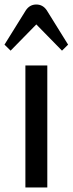

<svg xmlns="http://www.w3.org/2000/svg" viewBox="-30 -823 319 843"><path d="M0 0ZM177.7 0H81.5V-535.6H177.7ZM129.4 -715.8 16.6 -600.6 -10.3 -627 83.5 -777.8Q100.6 -803.2 129.4 -803.2Q158.2 -803.2 175.3 -777.8L269 -627L242.2 -600.6Z"/></svg>

Font: Coda
Style: Regular
Weight: 400
Designer: vernon adams
Foundry: vernon adams
Version: Version 2.001; ttfautohint (v0.8) -r 50 -G 200 -x